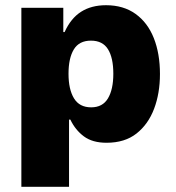

<svg xmlns="http://www.w3.org/2000/svg" viewBox="-20 -537 676 737"><path d="M62 180V-507H223V-414H228Q252 -467 291.5 -492Q331 -517 387 -517Q454 -517 500.5 -483.5Q547 -450 570.5 -390.5Q594 -331 594 -253Q594 -179 571.5 -119.5Q549 -60 504 -24.5Q459 11 389 11Q335 11 302 -13.5Q269 -38 250 -78H245V180ZM330 -125Q374 -125 394.5 -159.5Q415 -194 415 -254Q415 -315 394.5 -348Q374 -381 329 -381Q284 -381 263.5 -347.5Q243 -314 243 -254Q243 -194 264 -159.5Q285 -125 330 -125Z"/></svg>

Font: Nunito Sans 7pt SemiCondensed Black
Style: Regular
Weight: 900
Width: 4
Designer: Vernon Adams
Foundry: Vernon Adams
Version: Version 3.101;gftools[0.9.27]